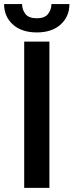

<svg xmlns="http://www.w3.org/2000/svg" viewBox="-37 -913 357 933"><path d="M203.1 -710.9V0H80.6V-710.9ZM212.9 -893.1H300.3Q300.3 -832.5 257.6 -793.9Q214.8 -755.4 142.1 -755.4Q68.4 -755.4 25.6 -793.9Q-17.1 -832.5 -17.1 -893.1H70.3Q70.3 -866.2 86.4 -845.2Q102.5 -824.2 142.1 -824.2Q180.2 -824.2 196.5 -845.2Q212.9 -866.2 212.9 -893.1Z"/></svg>

Font: Vazirmatn RD Medium
Style: Regular
Weight: 500
Designer: Saber Rastikerdar
Foundry: Saber Rastikerdar
Version: Version 33.003